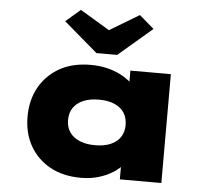

<svg xmlns="http://www.w3.org/2000/svg" viewBox="-56 -871 1043 940"><g transform="rotate(5 466.0 -400.5)"><path d="M375 9Q287 9 223 -26.5Q159 -62 124 -124Q89 -186 89 -267Q89 -349 124.5 -412Q160 -475 223.5 -510.5Q287 -546 375 -546Q424 -546 464.5 -535Q505 -524 536 -505.5Q567 -487 588 -465Q609 -443 617 -423L571 -417V-535H770V0H566V-145L608 -131Q603 -104 583 -79Q563 -54 532.5 -34.5Q502 -15 462 -3Q422 9 375 9ZM430 -156Q475 -156 506.5 -169.5Q538 -183 554.5 -208Q571 -233 571 -267Q571 -303 554.5 -328Q538 -353 506.5 -366.5Q475 -380 430 -380Q386 -380 354 -366.5Q322 -353 305 -328Q288 -303 288 -267Q288 -233 305 -208Q322 -183 354 -169.5Q386 -156 430 -156ZM398 -606 232 -748 304 -810 464 -714H434L594 -810L666 -748L500 -606Z"/></g></svg>

Font: Lexend Peta Black
Style: Regular
Weight: 900
Version: Version 1.007